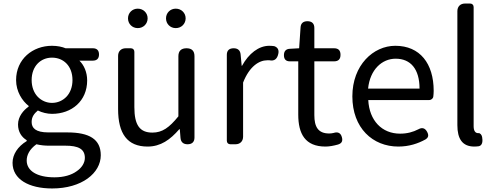

<svg xmlns="http://www.w3.org/2000/svg" viewBox="-20 -816 2799 1086"><path d="M484 -473H505C528 -473 540 -485 540 -508C540 -531 528 -543 505 -543H445H351C332 -551 305 -557 274 -557C165 -557 71 -482 71 -363C71 -298 106 -245 142 -217V-213C113 -193 82 -157 82 -112C82 -69 103 -40 131 -23V-18C80 13 51 58 51 105C51 198 143 250 275 250C443 250 550 163 550 62C550 -28 486 -67 361 -67H254C181 -67 159 -92 159 -126C159 -156 174 -174 194 -191C218 -179 248 -172 274 -172C386 -172 473 -245 473 -361C473 -408 455 -448 429 -473ZM356 -269C335 -247 306 -234 274 -234C243 -234 214 -247 193 -269C172 -291 159 -324 159 -363C159 -443 211 -490 274 -490C339 -490 390 -443 390 -363C390 -324 377 -291 356 -269ZM413 153C384 174 341 187 288 187C189 187 131 150 131 92C131 61 147 28 186 0C210 6 236 8 256 8H303H350C422 8 460 26 460 77C460 105 443 133 413 153Z M1080 -271V-498C1080 -528 1065 -543 1035 -543C1005 -543 989 -528 989 -498V-158C937 -94 898 -66 842 -66C770 -66 740 -109 740 -210V-523C740 -535 732 -543 720 -543H694H691C665 -543 648 -526 648 -500V-199C648 -60 700 13 815 13C889 13 943 -26 994 -85H997L1001 -36C1003 -12 1017 0 1041 0C1066 0 1080 -13 1080 -38ZM799 -751C789 -761 775 -767 759 -767C728 -767 704 -743 704 -712C704 -681 728 -657 759 -657C775 -657 789 -663 799 -673C809 -683 815 -697 815 -712C815 -728 809 -741 799 -751ZM1014 -751C1004 -761 990 -767 974 -767C943 -767 919 -743 919 -712C919 -681 943 -657 974 -657C990 -657 1004 -663 1014 -673C1024 -683 1030 -697 1030 -712C1030 -728 1024 -741 1014 -751Z M1263 -271V-20C1263 -8 1271 0 1283 0H1309H1312C1338 0 1355 -17 1355 -43V-349C1391 -441 1446 -475 1491 -475C1496 -475 1500 -475 1504 -475C1532 -469 1548 -483 1554 -511C1559 -532 1552 -548 1531 -555C1523 -556 1514 -557 1503 -557C1443 -557 1387 -513 1349 -444H1347L1341 -508C1339 -531 1325 -543 1302 -543C1277 -543 1263 -531 1263 -506Z M1758 -317V-469H1832H1869C1894 -469 1906 -481 1906 -506C1906 -531 1894 -543 1869 -543H1758V-658C1758 -683 1744 -696 1719 -696C1695 -696 1681 -684 1680 -660L1672 -543L1619 -540C1597 -539 1586 -526 1586 -504C1586 -481 1597 -469 1620 -469H1667V-168C1667 -59 1706 13 1821 13C1844 13 1868 8 1890 2C1912 -4 1920 -17 1914 -39C1908 -64 1891 -72 1867 -64C1859 -62 1850 -61 1842 -61C1779 -61 1758 -99 1758 -165Z M2337 -250H2406C2420 -250 2430 -259 2431 -271C2432 -280 2433 -291 2433 -302C2433 -457 2355 -557 2216 -557C2092 -557 1973 -448 1973 -271C1973 -92 2088 13 2233 13C2294 13 2344 -4 2386 -27C2404 -38 2406 -51 2396 -70C2385 -91 2368 -97 2347 -85C2316 -69 2283 -60 2243 -60C2140 -60 2069 -134 2063 -250H2246ZM2280 -315H2207H2062C2073 -423 2141 -484 2218 -484C2303 -484 2353 -425 2353 -315Z M2659 -449V-776C2659 -788 2651 -796 2639 -796H2613H2610C2584 -796 2567 -779 2567 -753V-108C2567 -31 2595 13 2663 13C2673 13 2681 12 2689 11C2710 6 2711 -20 2707 -41C2705 -52 2697 -64 2686 -63C2685 -63 2685 -63 2684 -63C2670 -63 2659 -74 2659 -102Z"/></svg>

Font: GenSenRounded2 TW R
Style: Regular
Weight: 400
Version: Version 2.100;PS 2.1;hotconv 16.6.51;makeotf.lib2.5.65220 DE